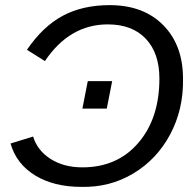

<svg xmlns="http://www.w3.org/2000/svg" viewBox="-20 -718 762 748"><path d="M155 -480 85 -524Q147 -615 224.5 -656.5Q302 -698 407 -698Q539 -698 616 -620Q693 -542 693 -411Q695 -292 643 -194.5Q591 -97 499 -42Q407 13 296 10Q190 10 117 -34.5Q44 -79 21 -159L109 -186Q126 -131 177.5 -98.5Q229 -66 301 -66Q437 -66 519 -161.5Q601 -257 601 -412Q601 -511 548 -567Q495 -623 400 -623Q251 -623 155 -480ZM396 -295H301L322 -402H417Z"/></svg>

Font: Libra Sans
Style: Italic
Weight: 400
Italic angle: -12°
Foundry: Context Ltd
Version: Version 1.002